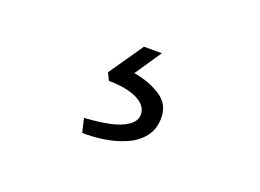

<svg xmlns="http://www.w3.org/2000/svg" viewBox="-51 -110 602 444"><g transform="rotate(20 250.0 112.0)"><path d="M175 230 167 196Q201 194 228 188.5Q255 183 271.5 171.5Q288 160 288 144Q288 129 275.5 118Q263 107 241 101.5Q219 96 192 96L183 78L241 -6H285L241 59Q278 65 306.5 83Q335 101 335 135Q335 163 320 182Q305 201 281 211.5Q257 222 229 226.5Q201 231 175 230Z"/></g></svg>

Font: Lexend Tera ExtraLight
Style: Regular
Weight: 250
Designer: Bonnie Shaver-Troup, Thomas Jockin
Foundry: Lexend
Version: Version 1.007